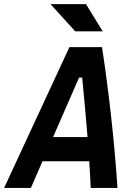

<svg xmlns="http://www.w3.org/2000/svg" viewBox="-52 -926 658 946"><path d="M-31.7 0H100.1L157.2 -131.3H387.7C390.6 -87.4 393.1 -43.9 395 0H526.9C511.2 -231.4 485.8 -462.4 450.7 -693.8H290ZM209.5 -250.5 337.4 -543.5H353C362.3 -445.8 371.6 -348.1 379.4 -250.5ZM318.8 -771.5H454.1L371.6 -905.8H196.8Z"/></svg>

Font: Cascadia Mono NF
Style: Bold Italic
Weight: 700
Italic angle: -10°
Monospace: yes
Designer: Aaron Bell
Foundry: Saja Typeworks
Version: Version 2404.023